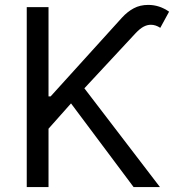

<svg xmlns="http://www.w3.org/2000/svg" viewBox="-20 -756 712 776"><path d="M88.1 -727.3H176.1V-366.5H184.7L473 -684.7Q495 -708.8 520.6 -722.5Q546.2 -736.2 579.2 -736.2Q624.3 -736.2 663.4 -708.8L627.8 -643.5Q609 -655.9 589.8 -655.9Q574.9 -655.9 560.2 -648.1Q545.5 -640.3 528.4 -622.2L321 -399.1L626.4 0H519.9L267 -338.1L176.1 -235.8V0H88.1Z"/></svg>

Font: Inter P
Style: Regular
Weight: 400
Designer: Rasmus Andersson
Foundry: rsms
Version: Version 3.018;git-588b23468